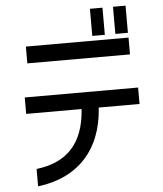

<svg xmlns="http://www.w3.org/2000/svg" viewBox="-61 -933 882 1036"><g transform="rotate(-5 380.5 -415.0)"><path d="M533 -880H465V-733H533ZM73 -345H373C361 -156 265 -63 103 -44V50C320 24 452 -117 466 -345H687V-434H73ZM103 -616H659V-707H103ZM590 -733H658V-880H590Z"/></g></svg>

Font: コーポレート・ロゴ ver3 Medium
Style: Regular
Weight: 500
Designer: [KANA_main] LOGOTYPE.JP [Source Han Sans] Ryoko NISHIZUKA 西塚涼子 (kana, bopomofo & ideographs); Paul D. Hunt (Latin, Greek
Version: Version 12.001;FEAKit 1.0